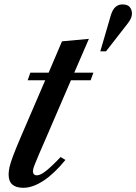

<svg xmlns="http://www.w3.org/2000/svg" viewBox="-20 -862 633 892"><path d="M88.5 10.5Q20 10.5 20 -51Q20 -66.5 24.2 -85.8Q28.5 -105 40.8 -137.8Q53 -170.5 77 -226.5L190 -489H108.5L121 -524.5H206L268 -670L393 -681.5L325 -524.5H414L401 -489H309.5L198.5 -231.5Q175.5 -179.5 162.5 -148.5Q149.5 -117.5 143 -101.5Q136.5 -85.5 134.8 -78.5Q133 -71.5 133 -67Q133 -47.5 152 -47.5Q167.5 -47.5 193.5 -67.8Q219.5 -88 261.5 -132.5L284 -119Q232 -55 181.8 -22.2Q131.5 10.5 88.5 10.5ZM446 -623.5 495.5 -793Q503.5 -818.5 517 -830Q530.5 -841.5 548.5 -841.5Q573 -841.5 583 -829Q593 -816.5 593 -799Q593 -789 588.8 -778.2Q584.5 -767.5 573 -752.5L472.5 -623.5Z"/></svg>

Font: Libre Caslon Text Medium Italic
Style: Regular
Weight: 500
Italic angle: -22.583°
Designer: Pablo Impallari, Rodrigo Fuenzalida, Katja Schimmel
Foundry: Pablo Impallari, Rodrigo Fuenzalida
Version: Version 2.000